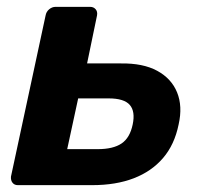

<svg xmlns="http://www.w3.org/2000/svg" viewBox="-20 -540 584 560"><path d="M32 0Q22 0 16.5 -7Q11 -14 12 -25L113 -495Q115 -506 123.5 -513Q132 -520 142 -520H243Q253 -520 259 -513Q265 -506 263 -495L234 -355H332Q397 -356 438.5 -333.5Q480 -311 496.5 -270.5Q513 -230 501 -177Q489 -118 455.5 -79Q422 -40 370 -20Q318 0 249 0ZM176 -105H265Q310 -105 334.5 -121.5Q359 -138 367 -177Q375 -215 358.5 -234Q342 -253 297 -253H208Z"/></svg>

Font: Rubik SemiBold
Style: Italic
Weight: 600
Italic angle: -12°
Designer: Hubert and Fischer
Foundry: Hubert and Fischer
Version: Version 2.300;gftools[0.9.30]